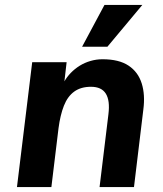

<svg xmlns="http://www.w3.org/2000/svg" viewBox="-20 -761 664 781"><path d="M49 0 111 -508H251L242 -430Q252 -448 268 -464.5Q284 -481 304 -493.5Q324 -506 348 -513Q372 -520 397 -520Q464 -520 503 -494Q542 -468 556.5 -421.5Q571 -375 563 -315L525 0H385L421 -296Q428 -352 410.5 -380Q393 -408 350 -408Q309 -408 282 -388.5Q255 -369 240 -331Q225 -293 218 -239L189 0ZM417 -571H314L405 -741H559Z"/></svg>

Font: Inclusive Sans
Style: Italic
Weight: 400
Italic angle: -7°
Designer: Olivia King
Foundry: Olivia King
Version: Version 2.004